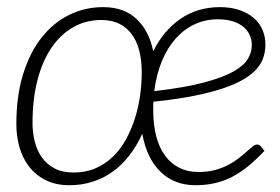

<svg xmlns="http://www.w3.org/2000/svg" viewBox="-20 -526 805 552"><path d="M612.5 -505.5Q643 -505.5 667.2 -497.5Q691.5 -489.5 708.5 -475.2Q725.5 -461 734.2 -441.2Q743 -421.5 743 -397.5Q743 -379 737.5 -361.5Q732 -344 718 -328Q704 -312 680.5 -298Q657 -284 621.2 -272Q585.5 -260 536 -250.2Q486.5 -240.5 421 -233.5Q420.5 -227.5 420.5 -221.5V-210Q420.5 -124 455.2 -77.8Q490 -31.5 550.5 -31.5Q577 -31.5 598.2 -37.2Q619.5 -43 636.5 -52Q653.5 -61 666.2 -71Q679 -81 689 -90Q699 -99 706.2 -104.8Q713.5 -110.5 719 -110.5Q725 -110.5 729.5 -105.5L740.5 -92.5Q716.5 -67 693.5 -48.2Q670.5 -29.5 646.5 -17.2Q622.5 -5 596.8 0.8Q571 6.5 542 6.5Q481.5 6.5 441.8 -31.8Q402 -70 389 -141.5Q373.5 -107 352.2 -79.5Q331 -52 304.8 -33Q278.5 -14 247 -3.8Q215.5 6.5 180 6.5Q140.5 6.5 111.5 -8Q82.5 -22.5 63.8 -46.8Q45 -71 36 -102.8Q27 -134.5 27 -169Q27 -249.5 46.2 -312Q65.5 -374.5 99.2 -417.5Q133 -460.5 178.5 -483Q224 -505.5 276.5 -505.5Q336.5 -505.5 372.8 -471.2Q409 -437 420.5 -378.5Q449.5 -437.5 498.5 -471.5Q547.5 -505.5 612.5 -505.5ZM191.5 -30Q227 -30 255.5 -42.5Q284 -55 305.8 -76.5Q327.5 -98 343 -126.8Q358.5 -155.5 368.5 -187.5Q378.5 -219.5 383 -253.2Q387.5 -287 387.5 -318.5Q387.5 -352 380.5 -379.8Q373.5 -407.5 359 -427.2Q344.5 -447 322.8 -457.8Q301 -468.5 271.5 -468.5Q226.5 -468.5 190 -447.5Q153.5 -426.5 127.5 -388Q101.5 -349.5 87.5 -294.8Q73.5 -240 73.5 -172Q73.5 -145 79.8 -119.5Q86 -94 100 -74Q114 -54 136.5 -42Q159 -30 191.5 -30ZM606 -470.5Q570 -470.5 539.2 -456Q508.5 -441.5 484.8 -414.8Q461 -388 445.2 -349.8Q429.5 -311.5 423.5 -264Q510.5 -274 565.2 -288.5Q620 -303 650.8 -320.2Q681.5 -337.5 692.8 -357Q704 -376.5 704 -396Q704 -411 698.2 -424.5Q692.5 -438 680.5 -448.2Q668.5 -458.5 650 -464.5Q631.5 -470.5 606 -470.5Z"/></svg>

Font: Lato TR Light
Style: Italic
Weight: 300
Italic angle: -12°
Designer: Lukasz Dziedzic
Foundry: Lukasz Dziedzic
Version: Version 1.104 2013